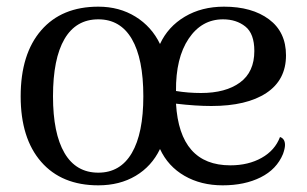

<svg xmlns="http://www.w3.org/2000/svg" viewBox="-20 -543 922 576"><path d="M42 -254Q42 -381 103.5 -452Q165 -523 275 -523Q338 -523 386.5 -493Q435 -463 460 -411Q484 -463 534.5 -493Q585 -523 652 -523Q736 -523 787 -485Q838 -447 838 -377Q838 -303 779 -264Q720 -225 614 -225Q567 -225 508 -232Q519 -47 671 -47Q725 -47 765 -69.5Q805 -92 820 -132Q835 -127 835 -108Q835 -98 829 -81Q810 -35 762 -11Q714 13 648 13Q583 13 533.5 -15.5Q484 -44 460 -96Q435 -44 387 -15.5Q339 13 275 13Q165 13 103.5 -57.5Q42 -128 42 -254ZM410 -254Q410 -367 375.5 -426Q341 -485 275 -485Q208 -485 173.5 -426Q139 -367 139 -254Q139 -143 173.5 -84Q208 -25 275 -25Q341 -25 375.5 -84Q410 -143 410 -254ZM583 -264Q657 -264 700 -295.5Q743 -327 743 -390Q743 -442 716 -463.5Q689 -485 649 -485Q585 -485 546 -427Q507 -369 508 -270Q544 -264 583 -264Z"/></svg>

Font: Arima Madurai Medium
Style: Regular
Weight: 500
Designer: Joana Correia and Natanael Gama
Foundry: NDISCOVER
Version: Version 1.020